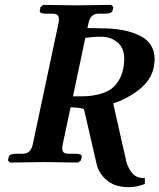

<svg xmlns="http://www.w3.org/2000/svg" viewBox="-20 -667 655 789"><path d="M486.8 -386.2Q493.2 -422.9 488.5 -447.8Q483.9 -472.7 468.3 -487.8Q452.6 -502.9 434.6 -509.5Q416.5 -516.1 395.5 -516.1Q361.3 -516.1 330.6 -511.2L279.8 -271H307.6Q335 -271 356.7 -273.7Q378.4 -276.4 400.9 -283.7Q423.3 -291 439.5 -303.5Q455.6 -315.9 468.3 -336.9Q481 -357.9 486.8 -386.2ZM611.3 -388.2Q600.1 -335.9 549.8 -297.4Q499.5 -258.8 445.3 -242.2Q487.8 -51.3 498.5 -6.8H497.6Q520.5 70.3 575.2 64V88.9Q541.5 102.1 508.3 102.1Q457 102.1 424.3 77.9Q391.6 53.7 378.9 15.1L325.7 -215.8L326.7 -214.8Q325.7 -224.6 270 -226.1L237.8 -74.2Q233.4 -53.7 238.8 -44.4Q244.1 -35.2 261.2 -35.2H287.6Q318.4 -35.2 315.9 -22.9L312.5 -7.8L300.8 1Q201.2 -1 162.1 -1L21 1L12.7 -7.8L16.1 -22.9Q18.6 -35.2 48.3 -35.2H73.2Q106.4 -35.2 114.7 -74.2L220.2 -570.8Q224.6 -591.8 219.2 -601.3Q213.9 -610.8 195.8 -610.8H170.9Q141.1 -610.8 143.6 -623L146.5 -638.2L157.7 -647Q257.3 -645 295.9 -645L437.5 -647L445.8 -638.2L442.4 -623Q439.9 -610.8 409.7 -610.8H383.8Q351.6 -610.8 343.3 -570.8L339.4 -551.8Q346.2 -551.8 363.5 -551.3Q380.9 -550.8 392.1 -550.8Q444.3 -550.8 485.6 -543Q526.9 -535.2 560.3 -517.3Q593.8 -499.5 607.4 -466.8Q621.1 -434.1 611.3 -388.2Z"/></svg>

Font: Linux Libertine Slanted
Style: Semibold Slanted
Weight: 600
Designer: Philipp H. Poll
Foundry: Philipp H. Poll
Version: Version 5.1.1